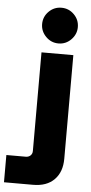

<svg xmlns="http://www.w3.org/2000/svg" viewBox="-151 -801 490 1039"><g transform="rotate(5 94.0 -281.0)"><path d="M-88 203V55H17Q33 55 43 45.5Q53 36 53 21V-515H226V48Q226 120 185 161.5Q144 203 70 203ZM140 -571Q100 -571 71.5 -600Q43 -629 43 -668Q43 -708 71.5 -736.5Q100 -765 140 -765Q180 -765 208.5 -736.5Q237 -708 237 -668Q237 -629 208.5 -600Q180 -571 140 -571Z"/></g></svg>

Font: MuseoModerno Thin ExtraBold
Style: Regular
Weight: 800
Version: Version 1.002